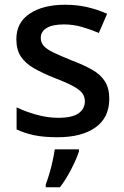

<svg xmlns="http://www.w3.org/2000/svg" viewBox="-20 -569 524 810"><path d="M441 -152Q441 -73 383 -31.5Q325 10 222 10Q165 10 124.5 1.5Q84 -7 50 -23V-116Q85 -99 132.5 -85.5Q180 -72 225 -72Q285 -72 311.5 -91Q338 -110 338 -142Q338 -160 328 -174.5Q318 -189 290.5 -204.5Q263 -220 210 -240Q158 -261 122.5 -281.5Q87 -302 68 -330.5Q49 -359 49 -404Q49 -474 105.5 -511.5Q162 -549 255 -549Q304 -549 347.5 -539Q391 -529 432 -511L397 -430Q362 -445 325 -455.5Q288 -466 250 -466Q202 -466 177 -451Q152 -436 152 -409Q152 -390 164 -376Q176 -362 204.5 -348Q233 -334 283 -314Q333 -295 368.5 -275Q404 -255 422.5 -226Q441 -197 441 -152ZM313 70Q304 99 281.5 143Q259 187 233 221H173V209Q180 191 188 164.5Q196 138 202 110Q208 82 211 61H313Z"/></svg>

Font: Noto Sans Medium
Style: Regular
Weight: 500
Designer: Monotype Design Team
Foundry: Monotype Imaging Inc.
Version: Version 2.007